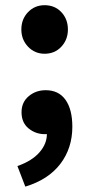

<svg xmlns="http://www.w3.org/2000/svg" viewBox="-20 -517 340 732"><path d="M150.1 -312.1Q112.4 -312.1 86.9 -339Q61.4 -365.9 61.4 -404.5Q61.4 -444.2 86.9 -470.7Q112.4 -497.2 150.1 -497.2Q188.9 -497.2 213.9 -470.7Q238.9 -444.2 238.9 -404.5Q238.9 -365.9 213.9 -339Q188.9 -312.1 150.1 -312.1ZM76.5 194.5 46.4 116.1Q102.2 96.5 130.9 63.3Q159.6 30.2 158.7 -7.9L156.3 -106.4L204.3 -24Q193.3 -14.8 179.9 -10.2Q166.4 -5.5 150.8 -5.5Q116.1 -5.5 89.1 -27.3Q62.1 -49.1 62.1 -89.3Q62.1 -127.1 89.3 -150.1Q116.4 -173.1 154.1 -173.1Q203.8 -173.1 229.8 -136.4Q255.8 -99.7 255.8 -33.7Q255.8 47.8 210 107.9Q164.1 168 76.5 194.5Z"/></svg>

Font: Source Sans 3
Style: Regular
Weight: 200
Designer: Paul D. Hunt
Foundry: Adobe
Version: Version 3.046;hotconv 1.0.118;makeotfexe 2.5.65603